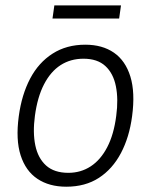

<svg xmlns="http://www.w3.org/2000/svg" viewBox="-20 -696 571 726"><path d="M230.5 10Q166 10 121.5 -19.8Q77 -49.5 58 -108.8Q39 -168 51 -256.5Q62 -338 94 -398.8Q126 -459.5 178.8 -493.2Q231.5 -527 302.5 -527Q367 -527 410.8 -496.8Q454.5 -466.5 473 -406.5Q491.5 -346.5 479.5 -256.5Q469 -177 437.2 -117Q405.5 -57 354 -23.5Q302.5 10 230.5 10ZM238.5 -42.5Q285.5 -42.5 323 -67Q360.5 -91.5 385.5 -139.5Q410.5 -187.5 419.5 -258Q428 -321 418.2 -369.8Q408.5 -418.5 378.5 -446.2Q348.5 -474 295.5 -474Q247 -474 209.2 -449.8Q171.5 -425.5 146.5 -377.2Q121.5 -329 112 -258Q103.5 -195 113.5 -146.5Q123.5 -98 154.2 -70.2Q185 -42.5 238.5 -42.5ZM178.5 -626 185.5 -675.5H437.5L430.5 -626Z"/></svg>

Font: Public Sans Thin ExtraLight
Style: Italic
Weight: 250
Italic angle: -8°
Version: Version 2.001